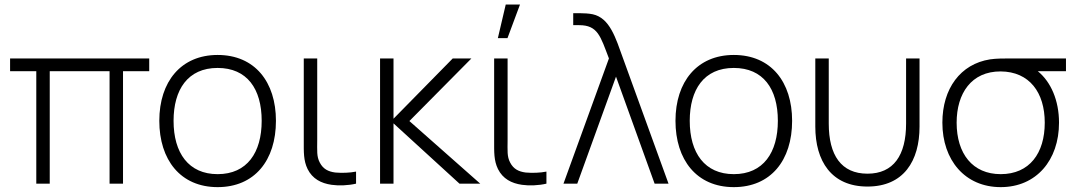

<svg xmlns="http://www.w3.org/2000/svg" viewBox="-20 -792 4638 828"><path d="M194.5 0V-485H452.5V0H510.5V-485H623.5V-540H23.5V-485H136.5V0Z M918.5 15C1078 15 1170 -100.5 1170 -271C1170 -438 1079.5 -555 918.5 -555C761 -555 667 -440.5 667 -271C667 -103 758 15 918.5 15ZM918.5 -41C793.5 -41 728.5 -132 728.5 -271C728.5 -405 789.5 -499 918.5 -499C1045 -499 1108.5 -409.5 1108.5 -271C1108.5 -134.5 1046 -41 918.5 -41Z M1410 5C1441 9.5 1482 8 1515.5 0V-52C1488 -46.5 1455 -45.5 1426 -48C1395.5 -52 1373.5 -63 1359 -91C1345 -117.5 1348 -142 1348 -188.5V-540H1290V-187.5C1290 -136 1288.5 -100 1306.5 -63C1327.5 -21 1364.5 -1.5 1410 5Z M1677 0V-260L1961.5 0H2051L1745.5 -270L2013 -540H1932.5L1677 -280V-540H1619V0Z M2161 -772.5H2222.5L2168.5 -627.5H2127ZM2231 5C2262 9.5 2303 8 2336.5 0V-52C2309 -46.5 2276 -45.5 2247 -48C2216.5 -52 2194.5 -63 2180 -91C2166 -117.5 2169 -142 2169 -188.5V-540H2111V-187.5C2111 -136 2109.5 -100 2127.5 -63C2148.5 -21 2185.5 -1.5 2231 5Z M2469.5 0 2636.5 -461.5 2803 0H2863L2667 -540C2635 -628.5 2610 -714.5 2536 -730.5C2519.5 -734 2497 -735 2483.5 -735H2452V-683.5H2477.5C2558.5 -683.5 2569.5 -635 2606 -540L2410 0Z M3144.5 15C3304 15 3396 -100.5 3396 -271C3396 -438 3305.5 -555 3144.5 -555C2987 -555 2893 -440.5 2893 -271C2893 -103 2984 15 3144.5 15ZM3144.5 -41C3019.5 -41 2954.5 -132 2954.5 -271C2954.5 -405 3015.5 -499 3144.5 -499C3271 -499 3334.5 -409.5 3334.5 -271C3334.5 -134.5 3272 -41 3144.5 -41Z M3496 -246C3496 -98 3565 12.5 3721 12.5C3877 12.5 3945.5 -98 3945.5 -246V-540H3887.5V-259C3887.5 -122.5 3833.5 -43 3721 -43C3608 -43 3554 -122.5 3554 -259V-540H3496Z M4342 -540C4310.5 -540 4276 -540 4249.5 -536C4122 -516 4044 -410 4044 -263C4044 -101.5 4141.5 15 4295.5 15C4449 15 4547 -101 4547 -263C4547 -359 4512 -439 4455.5 -485H4577V-540ZM4485.5 -263C4485.5 -131.5 4420 -41 4295.5 -41C4174.5 -41 4105.5 -129 4105.5 -263C4105.5 -389 4169 -484.5 4295.5 -484C4419.5 -483 4485.5 -393 4485.5 -263Z"/></svg>

Font: Hauora Light
Style: Regular
Weight: 300
Designer: Wayne Shih
Foundry: WCYS
Version: Version 1.001;hotconv 1.0.109;makeotfexe 2.5.65596